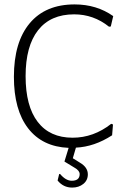

<svg xmlns="http://www.w3.org/2000/svg" viewBox="-20 -664 562 870"><path d="M318 -644Q418 -644 493 -591L482 -544L474 -543Q404 -599 316 -599Q209 -599 152.5 -527Q96 -455 96 -319Q96 -183 151 -111.5Q206 -40 309 -40Q404 -40 484 -103L492 -100L488 -51Q408 1 324 5L310 53L342 73Q378 94 378 126Q378 153 357.5 169.5Q337 186 307 186Q267 186 241 154L248 125L252 124Q278 155 305 155Q341 155 341 125Q341 109 318 96L272 68L291 6Q172 1 107.5 -82.5Q43 -166 43 -316Q43 -473 114.5 -558.5Q186 -644 318 -644Z"/></svg>

Font: Alegreya Sans SC Light
Style: Regular
Weight: 300
Designer: Juan Pablo del Peral
Foundry: Huerta Tipografica
Version: Version 2.007